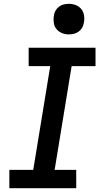

<svg xmlns="http://www.w3.org/2000/svg" viewBox="-20 -985 540 1005"><path d="M29 0V-96H154L243 -639H130V-735H480V-639H355L266 -96H379V0ZM340 -805Q321 -805 304 -812Q287 -819 275.5 -833Q264 -847 261.5 -866Q259 -885 262 -904Q264 -918 271 -930Q278 -942 289.5 -950.5Q301 -959 314.5 -962Q328 -965 341 -965Q360 -965 377.5 -958Q395 -951 406 -937Q417 -923 420 -904Q423 -885 419 -866Q417 -852 410 -840Q403 -828 391.5 -819.5Q380 -811 366.5 -808Q353 -805 340 -805Z"/></svg>

Font: Iosevka Curly
Style: Bold Italic
Weight: 700
Italic angle: -9°
Monospace: yes
Designer: Belleve Invis
Foundry: Belleve Invis
Version: Version 22.1.2; ttfautohint (v1.8.4)